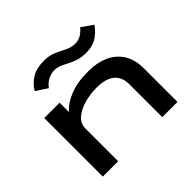

<svg xmlns="http://www.w3.org/2000/svg" viewBox="-164 -886 1078 1078"><g transform="rotate(-45 375.0 -347.0)"><path d="M82 0V-465H204V-389Q235 -428 296.5 -452.5Q358 -477 445 -476Q512 -476 563.5 -453Q615 -430 645 -383.5Q675 -337 675 -265V0H554V-262Q554 -318 518.5 -348Q483 -378 410 -378Q359 -378 311.5 -364.5Q264 -351 234 -325Q204 -299 204 -260V0ZM585 -683 652 -636Q622 -595 588.5 -576Q555 -557 509 -557Q472 -557 445.5 -565.5Q419 -574 397.5 -585.5Q376 -597 355.5 -606Q335 -615 311 -615Q286 -615 261 -602Q236 -589 219 -565L151 -610Q173 -647 210.5 -670.5Q248 -694 308 -694Q343 -694 368.5 -685Q394 -676 414.5 -665Q435 -654 456 -645.5Q477 -637 502 -637Q548 -637 585 -683Z"/></g></svg>

Font: Inconsolata ExtraExpanded
Style: Bold
Weight: 700
Width: 8
Monospace: yes
Designer: Raph Levien, Cyreal, Brenton Simpson
Foundry: Raph Levien, Cyreal, Google
Version: Version 3.100; ttfautohint (v1.8.4.7-5d5b)